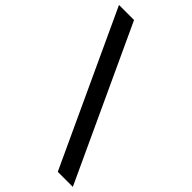

<svg xmlns="http://www.w3.org/2000/svg" viewBox="-275 -845 1082 1082"><g transform="rotate(45 265.5 -304.5)"><path d="M-5 -759 416 150H536L115 -759Z"/></g></svg>

Font: Roboto Serif 20pt
Style: Bold
Weight: 700
Version: Version 1.008